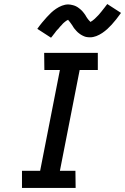

<svg xmlns="http://www.w3.org/2000/svg" viewBox="-20 -932 620 952"><path d="M355 0H89V-85H179L277 -585H200L199 -670H465V-585H375L277 -85H354ZM233 -745 165 -789Q177 -806 189 -820.5Q201 -835 212 -847Q223 -859 233.5 -869Q244 -879 258 -888.5Q272 -898 287.5 -904Q303 -910 319 -910Q324 -910 329 -909Q334 -908 339 -907Q344 -906 348 -904.5Q352 -903 356.5 -901Q361 -899 364.5 -896.5Q368 -894 371.5 -891.5Q375 -889 379 -885.5Q383 -882 386.5 -878.5Q390 -875 392.5 -871.5Q395 -868 398 -864.5Q401 -861 403 -857.5Q405 -854 407 -850.5Q409 -847 412.5 -842Q416 -837 419 -833.5Q422 -830 425.5 -826.5Q429 -823 428 -822Q428 -821 428 -821H425Q425 -822 429.5 -824Q434 -826 437 -828.5Q440 -831 444 -834Q448 -837 450 -839Q452 -841 454 -843Q456 -845 458 -847Q460 -849 462.5 -851.5Q465 -854 467.5 -856.5Q470 -859 472 -861.5Q474 -864 476.5 -867Q479 -870 482 -873.5Q485 -877 487.5 -880.5Q490 -884 493 -887.5Q496 -891 499 -895Q502 -899 505 -903Q508 -907 512 -912L580 -868Q568 -851 556 -836Q544 -821 533.5 -809.5Q523 -798 512 -788Q501 -778 487 -768.5Q473 -759 457.5 -753Q442 -747 426 -747Q421 -747 416 -747.5Q411 -748 406 -749Q401 -750 397 -752Q393 -754 388.5 -756Q384 -758 380.5 -760.5Q377 -763 373.5 -765.5Q370 -768 366 -771.5Q362 -775 359 -778.5Q356 -782 353 -785.5Q350 -789 347 -792.5Q344 -796 342.5 -799.5Q341 -803 338.5 -806Q336 -809 332.5 -814.5Q329 -820 326 -823.5Q323 -827 320 -830.5Q317 -834 317 -835H318Q319 -835 319.5 -835.5Q320 -836 320 -835L316 -833Q311 -831 308 -828.5Q305 -826 301 -823Q297 -820 295 -818Q293 -816 291 -814Q289 -812 287.5 -810Q286 -808 283.5 -805.5Q281 -803 278.5 -800.5Q276 -798 274 -795Q272 -792 269 -789Q266 -786 263 -783Q260 -780 257.5 -776.5Q255 -773 252.5 -769.5Q250 -766 246.5 -762Q243 -758 240 -753.5Q237 -749 233 -745Z"/></svg>

Font: Lode Dark Term
Style: Bold Italic
Weight: 700
Italic angle: -11°
Monospace: yes
Designer: Belleve Invis
Foundry: Belleve Invis
Version: Version 29.2.0